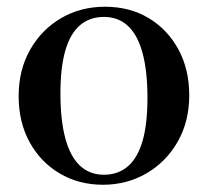

<svg xmlns="http://www.w3.org/2000/svg" viewBox="-20 -524 602 556"><path d="M281 -18Q322 -18 350.2 -42.2Q378.5 -66.5 392.8 -115.8Q407 -165 407 -240Q407 -317.5 393 -369.8Q379 -422 351 -448.5Q323 -475 281 -475Q240 -475 211.8 -451Q183.5 -427 169.2 -377.8Q155 -328.5 155 -253.5Q155 -176.5 169 -124Q183 -71.5 211 -44.8Q239 -18 281 -18ZM278 11Q208 11 152.8 -21.8Q97.5 -54.5 65.8 -112.2Q34 -170 34 -245.5Q34 -321.5 67.2 -380Q100.5 -438.5 157 -471.5Q213.5 -504.5 284 -504.5Q355.5 -504.5 410.2 -471.8Q465 -439 496.5 -381.2Q528 -323.5 528 -248Q528 -172 494.5 -113.5Q461 -55 404.2 -22Q347.5 11 278 11Z"/></svg>

Font: Newsreader 60pt Medium
Style: Regular
Weight: 500
Designer: Hugues Gentile
Foundry: Production Type
Version: Version 1.003